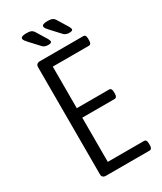

<svg xmlns="http://www.w3.org/2000/svg" viewBox="-215 -940 856 1016"><g transform="rotate(-30 213.0 -432.0)"><path d="M118 0Q93 0 93 -23V-677Q93 -700 118 -700H382Q398 -700 398 -677V-664Q398 -641 382 -641H162V-387H359Q375 -387 375 -364V-352Q375 -329 359 -329H162V-59H383Q399 -59 399 -36V-23Q399 0 383 0ZM199 -752Q176 -752 165 -765L115 -819Q107 -828 101 -835.5Q95 -843 95 -850Q95 -864 129 -864Q148 -864 158 -859.5Q168 -855 176 -841L214 -779Q220 -767 220 -762Q220 -752 199 -752ZM328 -752Q305 -752 294 -765L244 -819Q236 -828 230 -835.5Q224 -843 224 -850Q224 -864 258 -864Q277 -864 287 -859.5Q297 -855 305 -841L343 -779Q349 -767 349 -762Q349 -752 328 -752Z"/></g></svg>

Font: Asap Condensed Light
Style: Regular
Weight: 300
Width: 3
Designer: Pablo Cosgaya
Foundry: Omnibus-Type
Version: Version 3.001; ttfautohint (v1.8.4.7-5d5b)